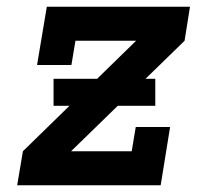

<svg xmlns="http://www.w3.org/2000/svg" viewBox="-20 -550 640 570"><path d="M31 0 48 -101 384 -429H204L192 -357H90L119 -530H544L528 -429L191 -101H371L383 -173H485L457 0ZM139 -236V-316H441V-236Z"/></svg>

Font: Iosevka Slab Extended Oblique
Style: Bold
Weight: 700
Width: 7
Italic angle: -9°
Monospace: yes
Designer: Belleve Invis
Foundry: Belleve Invis
Version: Version 11.1.1; ttfautohint (v1.8.3)